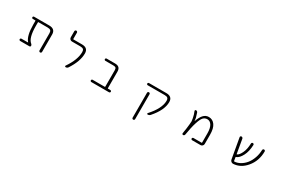

<svg xmlns="http://www.w3.org/2000/svg" viewBox="113 -2056 5273 3594"><g transform="rotate(30 2750.0 -259.5)"><path d="M736.3 -48.8Q736.3 -38.1 728 -29.8Q719.7 -21.5 708.5 -21.5Q697.3 -21.5 689 -29.8Q680.7 -38.1 680.7 -48.8V-420.9Q680.7 -461.9 661.6 -479.5Q642.6 -497.1 595.7 -497.1H399.4Q391.6 -497.1 391.6 -490.2V-411.1Q391.6 -151.4 482.4 -81.1Q502 -65.4 502 -44.9Q502 -35.2 495.1 -28.3Q488.3 -21.5 478.5 -21.5H278.3Q268.6 -21.5 261.2 -28.8Q253.9 -36.1 253.9 -45.9Q253.9 -55.7 261.2 -63Q268.6 -70.3 278.3 -70.3H417Q419.9 -70.3 420.4 -72.3Q420.9 -74.2 419.9 -75.2Q337.9 -161.1 336.9 -411.1V-490.2Q336.9 -497.1 329.1 -497.1H278.3Q267.6 -497.1 260.7 -503.9Q253.9 -510.7 253.9 -521Q253.9 -531.2 260.7 -538.1Q267.6 -544.9 278.3 -544.9H603.5Q736.3 -544.9 736.3 -424.8Z M1312.5 -544.9Q1445.3 -544.9 1445.3 -424.8Q1445.3 -252 1310.5 -47.9Q1292 -21.5 1259.8 -21.5Q1250 -21.5 1245.1 -30.3Q1240.2 -39.1 1246.1 -47.9Q1388.7 -254.9 1388.7 -421.9Q1388.7 -461.9 1369.6 -479.5Q1350.6 -497.1 1303.7 -497.1H1122.1Q1098.6 -497.1 1081.5 -514.2Q1064.5 -531.2 1064.5 -554.7V-686.5Q1064.5 -698.2 1072.8 -706.5Q1081.1 -714.8 1092.8 -714.8Q1104.5 -714.8 1112.8 -706.5Q1121.1 -698.2 1121.1 -686.5V-552.7Q1121.1 -544.9 1128.9 -544.9Z M2085.9 -428.7Q2085.9 -467.8 2071.3 -482.4Q2056.6 -497.1 2016.6 -497.1H1845.7Q1835 -497.1 1828.1 -503.9Q1821.3 -510.7 1821.3 -521Q1821.3 -531.2 1828.1 -538.1Q1835 -544.9 1845.7 -544.9H2027.3Q2085.9 -544.9 2114.3 -517.6Q2142.6 -490.2 2142.6 -431.6V-78.1Q2142.6 -70.3 2150.4 -70.3H2199.2Q2209 -70.3 2216.3 -63Q2223.6 -55.7 2223.6 -45.9Q2223.6 -36.1 2216.3 -28.8Q2209 -21.5 2199.2 -21.5H1816.4Q1806.6 -21.5 1799.3 -28.8Q1792 -36.1 1792 -45.9Q1792 -55.7 1799.3 -63Q1806.6 -70.3 1816.4 -70.3H2078.1Q2085.9 -70.3 2085.9 -78.1Z M3135.7 -544.9Q3267.6 -544.9 3267.6 -424.8Q3267.6 -251 3087.9 -45.9Q3066.4 -21.5 3032.2 -21.5Q3023.4 -21.5 3019.5 -30.3Q3015.6 -39.1 3021.5 -45.9Q3211.9 -254.9 3211.9 -421.9Q3211.9 -461.9 3192.4 -479.5Q3172.9 -497.1 3127 -497.1H2761.7Q2751 -497.1 2744.1 -503.9Q2737.3 -510.7 2737.3 -521Q2737.3 -531.2 2744.1 -538.1Q2751 -544.9 2761.7 -544.9ZM2819.3 168.9V-368.2Q2819.3 -379.9 2827.1 -387.7Q2835 -395.5 2846.7 -395.5Q2858.4 -395.5 2866.2 -387.7Q2874 -379.9 2874 -368.2V168.9Q2874 180.7 2866.2 188.5Q2858.4 196.3 2846.7 196.3Q2835 196.3 2827.1 188.5Q2819.3 180.7 2819.3 168.9Z M3995.1 -21.5Q3985.4 -21.5 3978 -28.8Q3970.7 -36.1 3970.7 -45.9Q3970.7 -55.7 3978 -63Q3985.4 -70.3 3995.1 -70.3H4171.9Q4178.7 -70.3 4178.7 -78.1V-275.4Q4178.7 -386.7 4143.1 -445.8Q4107.4 -504.9 4046.9 -504.9Q3996.1 -504.9 3960.9 -468.3Q3925.8 -431.6 3892.6 -325.2Q3860.4 -226.6 3831.1 -48.8Q3829.1 -37.1 3819.8 -29.3Q3810.5 -21.5 3798.8 -21.5Q3788.1 -21.5 3781.2 -29.8Q3774.4 -38.1 3776.4 -48.8Q3789.1 -127.9 3793.9 -161.1Q3799.8 -199.2 3804.7 -254.9Q3809.6 -305.7 3809.6 -323.2Q3809.6 -339.8 3799.8 -386.7Q3791 -430.7 3783.2 -455.1Q3776.4 -473.6 3759.8 -518.6Q3758.8 -522.5 3758.8 -525.4Q3758.8 -531.2 3761.7 -536.1Q3767.6 -544.9 3778.3 -544.9Q3791 -544.9 3801.8 -537.6Q3812.5 -530.3 3816.4 -518.6Q3835.9 -462.9 3844.7 -426.8Q3852.5 -394.5 3854.5 -358.4Q3854.5 -357.4 3855.5 -357.4Q3856.4 -357.4 3857.4 -358.4Q3892.6 -455.1 3935.5 -502.9Q3983.4 -555.7 4050.8 -555.7Q4133.8 -555.7 4184.1 -485.8Q4234.4 -416 4234.4 -278.3V-79.1Q4234.4 -55.7 4217.3 -38.6Q4200.2 -21.5 4176.8 -21.5Z M5268.6 -537.1Q5276.4 -529.3 5276.4 -518.6Q5276.4 -313.5 5153.3 -168Q5038.1 -31.2 4880.9 -22.5Q4878.9 -22.5 4877 -22.5Q4854.5 -22.5 4836.9 -37.1Q4817.4 -52.7 4813.5 -78.1L4736.3 -515.6Q4734.4 -527.3 4741.7 -536.1Q4749 -544.9 4760.7 -544.9Q4773.4 -544.9 4783.2 -536.6Q4793 -528.3 4794.9 -515.6L4846.7 -214.8Q4847.7 -208 4854.5 -210.9Q4897.5 -229.5 4936.5 -312.5Q4975.6 -392.6 4979.5 -518.6Q4979.5 -529.3 4987.3 -537.1Q4995.1 -544.9 5006.3 -544.9Q5017.6 -544.9 5025.4 -537.1Q5033.2 -529.3 5033.2 -518.6Q5028.3 -377 4978.5 -281.2Q4926.8 -181.6 4863.3 -160.2Q4856.4 -158.2 4857.4 -151.4L4869.1 -78.1Q4870.1 -71.3 4877 -71.3Q4937.5 -73.2 4997.1 -105.5Q5059.6 -139.6 5109.4 -199.2Q5159.2 -258.8 5190.4 -348.6Q5217.8 -426.8 5220.7 -517.6Q5221.7 -529.3 5229.5 -537.1Q5237.3 -544.9 5249 -544.9Q5260.7 -544.9 5268.6 -537.1Z"/></g></svg>

Font: Rounded-X Mgen+ 1m light
Style: Regular
Weight: 200
Designer: [Source Han Sans]
Ryoko NISHIZUKA  (kana & ideographs); Paul D. Hunt (Latin, Greek & Cyrillic); Wenlong ZHANG  (bopomofo
Version: Version 1.059.20150602